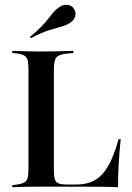

<svg xmlns="http://www.w3.org/2000/svg" viewBox="-20 -784 553 804"><path d="M142.7 -2.4Q119.4 -2.4 98 -2Q76.6 -1.6 60.1 -1.2Q43.5 -0.8 31.5 0V-8.9L47.6 -10.5Q69.4 -13.7 80.6 -19.4Q91.9 -25 95.6 -38.7Q99.2 -52.4 99.2 -78.2V-369.4H205.6V-72.6Q205.6 -46.8 209.7 -33.5Q213.7 -20.2 225.8 -15.7Q237.9 -11.3 262.9 -11.3H298.4Q334.7 -11.3 361.3 -21.8Q387.9 -32.3 408.5 -54.8Q429 -77.4 445.6 -113.7Q462.1 -150 476.6 -200.8H485.5Q479.8 -148.4 477 -98Q474.2 -47.6 474.2 0Q442.7 -1.6 397.2 -2Q351.6 -2.4 283.1 -2.4H152.4ZM142.7 -568.5H153.2H160.5Q186.3 -568.5 210.5 -569Q234.7 -569.4 254.4 -570.2Q274.2 -571 287.1 -571V-562.1L262.1 -559.7Q226.6 -556.5 216.1 -543.5Q205.6 -530.6 205.6 -492.7V-369.4H99.2V-492.7Q99.2 -518.5 95.6 -532.3Q91.9 -546 80.6 -552Q69.4 -558.1 47.6 -560.5L31.5 -562.1V-571Q43.5 -571 60.1 -570.2Q76.6 -569.4 98 -569Q119.4 -568.5 142.7 -568.5ZM108.9 -624.2 105.6 -629.8Q136.3 -654.8 154 -673.4Q171.8 -691.9 182.7 -706.5Q193.5 -721 203.6 -732.7Q213.7 -744.4 229 -754.8Q246 -766.1 263.7 -763.7Q281.5 -761.3 290.3 -746Q299.2 -732.3 294.8 -715.7Q290.3 -699.2 272.6 -687.9Q255.6 -677.4 235.5 -672.2Q215.3 -666.9 185.9 -657.7Q156.5 -648.4 108.9 -624.2Z"/></svg>

Font: Playfair 144pt SemiCondensed SemiBold
Style: Regular
Weight: 600
Width: 4
Designer: Claus Eggers Sørensen
Foundry: Claus Eggers Sørensen
Version: Version 2.203